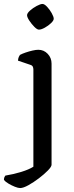

<svg xmlns="http://www.w3.org/2000/svg" viewBox="-64 -752 374 972"><path d="M38 200Q28 200 11.5 193.5Q-5 187 -21 177.5Q-37 168 -44 159Q-44 150 -41.5 144.5Q-39 139 -37 137Q6 130 44.5 118Q83 106 105 92V-400Q105 -408 102 -414.5Q99 -421 89 -424L27 -445Q28 -457 31.5 -464.5Q35 -472 37 -474Q48 -480 65.5 -486Q83 -492 100.5 -496Q118 -500 130 -500Q158 -500 177.5 -479.5Q197 -459 197 -430V82Q197 92 178.5 111Q160 130 133 150.5Q106 171 80 185.5Q54 200 38 200ZM133 -602Q124 -602 110 -616Q96 -630 84.5 -647.5Q73 -665 73 -675Q73 -685 88 -698.5Q103 -712 122 -722Q141 -732 151 -732Q161 -732 174.5 -717.5Q188 -703 198 -685Q208 -667 208 -657Q208 -648 194.5 -635Q181 -622 163 -612Q145 -602 133 -602Z"/></svg>

Font: Texturina
Style: Regular
Weight: 400
Designer: Guillermo Torres Carreño
Foundry: Omnibus-Type
Version: Version 1.002; ttfautohint (v1.8.3)